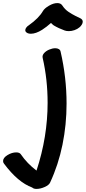

<svg xmlns="http://www.w3.org/2000/svg" viewBox="-207 -963 557 1246"><path d="M225 -291Q225 -154 198.5 -24Q172 106 118 222Q111 238 83 250.5Q55 263 30 263Q11 263 2 254Q-91 220 -181 99Q-187 92 -187 82Q-187 61 -158.5 43.5Q-130 26 -102 26Q-80 26 -72 38Q-31 98 30 144Q102 -75 102 -296Q102 -447 70 -587Q66 -603 78.5 -617.5Q91 -632 112 -641Q133 -650 152 -650Q165 -650 174.5 -644.5Q184 -639 186 -629Q225 -461 225 -291ZM313 -845Q330 -837 330 -822Q330 -813 323.5 -802.5Q317 -792 308 -785Q295 -774 276.5 -767.5Q258 -761 240 -761Q224 -761 213 -765Q174 -779 142 -798Q137 -801 124 -814Q95 -788 67 -770Q26 -744 -7 -744Q-20 -744 -28 -748Q-43 -755 -43 -767Q-43 -775 -36.5 -784Q-30 -793 -20 -799Q45 -845 72 -892Q82 -909 111 -926Q140 -943 165 -943Q187 -943 197 -928Q214 -902 237 -886.5Q260 -871 283 -859.5Q306 -848 313 -845Z"/></svg>

Font: Sedgwick Ave Display
Style: Regular
Weight: 400
Designer: Kevin Burke, Pedro Vergani
Foundry: Google, Inc.
Version: Version 1.000